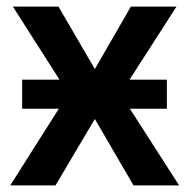

<svg xmlns="http://www.w3.org/2000/svg" viewBox="-20 -561 573 581"><path d="M47 -320H160L19 -541H157L267 -352L376 -541H514L372 -320H485V-232H373L522 0H384L267 -201L148 0H11L158 -232H47Z"/></svg>

Font: Noto Sans Display Medium
Style: Regular
Weight: 500
Designer: Monotype Design Team
Foundry: Monotype Imaging Inc.
Version: Version 1.900